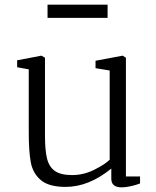

<svg xmlns="http://www.w3.org/2000/svg" viewBox="-20 -796 671 828"><path d="M54 0ZM54 -506V-536L159 -556L174 -547V-211Q174 -147 183 -111.5Q192 -76 217 -58.5Q242 -41 291 -41Q340 -41 385.5 -63.5Q431 -86 453 -107V-492L392 -502V-534L509 -556L523 -547V-35H584V-5Q570 1 546 6.5Q522 12 505 12Q460 12 460 -25V-69Q363 10 263 10Q191 10 156.5 -19Q122 -48 113 -95Q104 -142 104 -225V-497ZM444 -776V-719H185V-776Z"/></svg>

Font: Martel UltraLight
Style: Regular
Weight: 250
Designer: Dan Reynolds
Foundry: Dan Reynolds
Version: Version 1.001; ttfautohint (v1.1) -l 5 -r 5 -G 72 -x 0 -D la